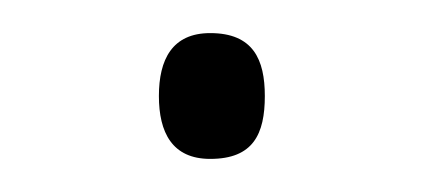

<svg xmlns="http://www.w3.org/2000/svg" viewBox="-20 -87 256 116"><path d="M107 9C133 9 140 -6 140 -29C140 -51 133 -67 107 -67C84 -67 76 -51 76 -29C76 -7 84 9 107 9Z"/></svg>

Font: Noto Sans Malayalam Condensed ExtraLight
Style: Regular
Weight: 200
Width: 3
Designer: Jelle Bosma - Monotype Design Team
Foundry: Monotype Imaging Inc.
Version: Version 2.104